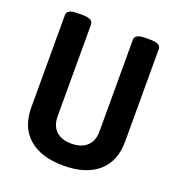

<svg xmlns="http://www.w3.org/2000/svg" viewBox="-129 -807 848 919"><g transform="rotate(20 295.0 -347.5)"><path d="M295 7Q181 7 118.5 -47.5Q56 -102 56 -202V-673Q56 -687 68.5 -694.5Q81 -702 110 -702H135Q164 -702 176.5 -694.5Q189 -687 189 -673V-206Q189 -157 217 -131Q245 -105 295 -105Q345 -105 373.5 -131Q402 -157 402 -206V-673Q402 -702 455 -702H481Q509 -702 521.5 -694.5Q534 -687 534 -673V-202Q534 -102 471.5 -47.5Q409 7 295 7Z"/></g></svg>

Font: Asap Condensed SemiBold
Style: Regular
Weight: 600
Width: 3
Designer: Pablo Cosgaya
Foundry: Omnibus-Type
Version: Version 3.001; ttfautohint (v1.8.4.7-5d5b)